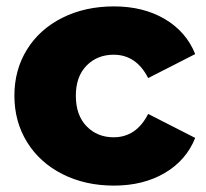

<svg xmlns="http://www.w3.org/2000/svg" viewBox="-20 -571 645 600"><path d="M25 -272Q25 -353 64.5 -416.5Q104 -480 175 -515.5Q246 -551 336 -551Q428 -551 495 -511.5Q562 -472 590 -402L443 -327Q406 -400 335 -400Q284 -400 250.5 -366Q217 -332 217 -272Q217 -211 250.5 -176.5Q284 -142 335 -142Q406 -142 443 -215L590 -140Q562 -70 495 -30.5Q428 9 336 9Q246 9 175 -27Q104 -63 64.5 -127Q25 -191 25 -272Z"/></svg>

Font: Montserrat Alternates ExtraBold
Style: Regular
Weight: 800
Designer: Julieta Ulanovsky
Foundry: Julieta Ulanovsky
Version: Version 7.200